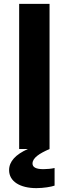

<svg xmlns="http://www.w3.org/2000/svg" viewBox="-20 -770 356 992"><path d="M79 0H124C61 28 27 64 27 109C27 167 83 202 168 202C205 202 246 195 262 189V98C246 102 221 104 204 104C166 104 148 94 148 75C148 46 183 23 236 0V-750H79Z"/></svg>

Font: Bounded Med
Style: Regular
Weight: 500
Designer: Vlad Churkin
Version: Version 3.0